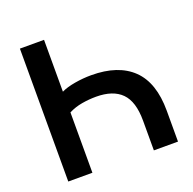

<svg xmlns="http://www.w3.org/2000/svg" viewBox="-125 -831 961 957"><g transform="rotate(-20 356.0 -352.5)"><path d="M78 0V-705H206V-430Q235 -444 279 -451.5Q323 -459 366 -459Q509 -459 584.5 -386Q660 -313 660 -164V0H532V-158Q532 -259 487 -304.5Q442 -350 352 -350Q315 -350 277 -343.5Q239 -337 206 -320V0Z"/></g></svg>

Font: Mulish ExtraLight
Style: Regular
Weight: 200
Designer: Vernon Adams
Foundry: Vernon Adams
Version: Version 3.603